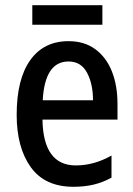

<svg xmlns="http://www.w3.org/2000/svg" viewBox="-20 -707 512 737"><path d="M243 -549Q304 -549 346 -518Q388 -487 409.5 -433Q431 -379 431 -308V-248H143Q146 -72 271 -72Q341 -72 408 -110V-25Q375 -7 340 1.5Q305 10 262 10Q152 10 98 -65.5Q44 -141 44 -266Q44 -403 96 -476Q148 -549 243 -549ZM243 -471Q152 -471 144 -322H337Q337 -385 314 -428Q291 -471 243 -471ZM373 -687V-612H104V-687Z"/></svg>

Font: Noto Sans Myanmar Condensed Medium
Style: Regular
Weight: 500
Width: 3
Designer: Monotype Design Team
Foundry: Monotype Imaging Inc.
Version: Version 2.107; ttfautohint (v1.8.4.7-5d5b)